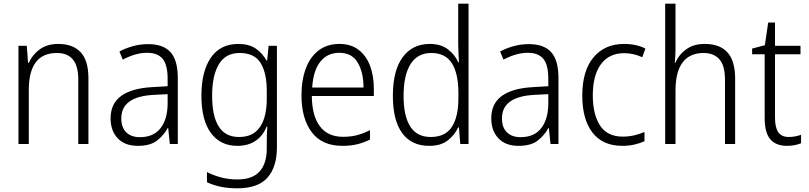

<svg xmlns="http://www.w3.org/2000/svg" viewBox="-20 -873 4380 1040"><path d="M296 -635Q375 -635 417 -590Q459 -545 459 -449V-93H404V-442Q404 -516 374.5 -551Q345 -586 288 -586Q136 -586 136 -385V-93H80V-625H125L132 -533H136Q155 -576 195 -605.5Q235 -635 296 -635Z M782 -634Q865 -634 904 -590Q943 -546 943 -451V-93H900L891 -180H889Q865 -137 828.5 -110Q792 -83 727 -83Q656 -83 617.5 -124Q579 -165 579 -232Q579 -312 636.5 -353.5Q694 -395 804 -401L888 -406V-445Q888 -523 860.5 -555Q833 -587 778 -587Q745 -587 712 -577.5Q679 -568 645 -550L627 -594Q660 -612 700 -623Q740 -634 782 -634ZM810 -359Q637 -349 637 -232Q637 -182 664 -156Q691 -130 738 -130Q811 -130 849 -178Q887 -226 888 -310V-363Z M1271 -635Q1328 -635 1364.5 -610.5Q1401 -586 1424 -545H1427L1435 -625H1480V-75Q1480 31 1429 89Q1378 147 1265 147Q1215 147 1175 138.5Q1135 130 1101 114V59Q1136 77 1177.5 88Q1219 99 1266 99Q1347 99 1386 56Q1425 13 1425 -69V-101Q1425 -121 1425.5 -142.5Q1426 -164 1428 -187H1424Q1404 -137 1364 -110Q1324 -83 1265 -83Q1174 -83 1122.5 -152.5Q1071 -222 1071 -355Q1071 -486 1122 -560.5Q1173 -635 1271 -635ZM1278 -586Q1202 -586 1165.5 -525Q1129 -464 1129 -355Q1129 -131 1274 -131Q1330 -131 1363 -158Q1396 -185 1410.5 -231Q1425 -277 1425 -334V-380Q1425 -478 1391.5 -532Q1358 -586 1278 -586Z M1819 -635Q1881 -635 1922.5 -603Q1964 -571 1984.5 -516.5Q2005 -462 2005 -393V-353H1669Q1670 -245 1713 -188.5Q1756 -132 1838 -132Q1879 -132 1912.5 -140.5Q1946 -149 1984 -168V-117Q1950 -100 1914.5 -91.5Q1879 -83 1835 -83Q1724 -83 1668.5 -157Q1613 -231 1613 -356Q1613 -439 1636.5 -502Q1660 -565 1706 -600Q1752 -635 1819 -635ZM1818 -587Q1754 -587 1715.5 -539.5Q1677 -492 1671 -399H1949Q1949 -481 1917.5 -534Q1886 -587 1818 -587Z M2305 -83Q2209 -83 2158.5 -152Q2108 -221 2108 -354Q2108 -491 2161 -563Q2214 -635 2308 -635Q2368 -635 2406 -606Q2444 -577 2462 -536H2466Q2465 -559 2463.5 -583.5Q2462 -608 2462 -628V-853H2518V-93H2473L2466 -183H2462Q2443 -142 2405.5 -112.5Q2368 -83 2305 -83ZM2313 -131Q2392 -131 2427.5 -185.5Q2463 -240 2463 -341V-369Q2463 -474 2428 -530Q2393 -586 2316 -586Q2242 -586 2204 -526Q2166 -466 2166 -353Q2166 -245 2202 -188Q2238 -131 2313 -131Z M2844 -634Q2927 -634 2966 -590Q3005 -546 3005 -451V-93H2962L2953 -180H2951Q2927 -137 2890.5 -110Q2854 -83 2789 -83Q2718 -83 2679.5 -124Q2641 -165 2641 -232Q2641 -312 2698.5 -353.5Q2756 -395 2866 -401L2950 -406V-445Q2950 -523 2922.5 -555Q2895 -587 2840 -587Q2807 -587 2774 -577.5Q2741 -568 2707 -550L2689 -594Q2722 -612 2762 -623Q2802 -634 2844 -634ZM2872 -359Q2699 -349 2699 -232Q2699 -182 2726 -156Q2753 -130 2800 -130Q2873 -130 2911 -178Q2949 -226 2950 -310V-363Z M3351 -83Q3245 -83 3189.5 -154.5Q3134 -226 3134 -355Q3134 -490 3195 -562.5Q3256 -635 3360 -635Q3394 -635 3423.5 -628.5Q3453 -622 3476 -610L3459 -563Q3411 -585 3361 -585Q3279 -585 3235 -525Q3191 -465 3191 -356Q3191 -254 3230 -193.5Q3269 -133 3353 -133Q3386 -133 3415.5 -140Q3445 -147 3471 -158V-108Q3447 -97 3416.5 -90Q3386 -83 3351 -83Z M3639 -610Q3639 -589 3638 -571Q3637 -553 3635 -534H3639Q3657 -577 3697 -606Q3737 -635 3798 -635Q3879 -635 3920.5 -589Q3962 -543 3962 -447V-93H3907V-441Q3907 -517 3877 -551.5Q3847 -586 3791 -586Q3717 -586 3678 -535.5Q3639 -485 3639 -382V-93H3583V-853H3639Z M4253 -131Q4271 -131 4288.5 -134.5Q4306 -138 4319 -143V-97Q4304 -91 4285 -87Q4266 -83 4243 -83Q4183 -83 4152.5 -118.5Q4122 -154 4122 -232V-579H4054V-610L4123 -628L4141 -751H4178V-625H4316V-579H4178V-234Q4178 -183 4195.5 -157Q4213 -131 4253 -131Z"/></svg>

Font: Noto Sans Telugu UI SemiCondensed Light
Style: Regular
Weight: 300
Width: 4
Designer: Jelle Bosma - Monotype Design Team
Foundry: Monotype Imaging Inc.
Version: Version 2.005; ttfautohint (v1.8.4.7-5d5b)